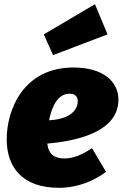

<svg xmlns="http://www.w3.org/2000/svg" viewBox="-20 -876 585 916"><path d="M493 -712 433 -856 189 -712 233 -613ZM545 -401C545 -488 470 -554 331 -554C94 -554 12 -356 12 -211C12 -75 90 20 261 20C351 20 427 -13 486 -56L419 -169C369 -137 331 -120 287 -120C244 -120 211 -137 206 -191C362 -205 545 -252 545 -401ZM214 -302C227 -367 255 -429 312 -429C341 -429 351 -413 351 -392C351 -368 335 -309 214 -302Z"/></svg>

Font: Fira Sans Heavy
Style: Italic
Weight: 900
Italic angle: -8°
Designer: bBox Type GmbH & Carrois Corporate GbR & Edenspiekermann AG
Foundry: bBox Type GmbH & Carrois Corporate GbR & Edenspiekermann AG
Version: Version 4.301;PS 004.301;hotconv 1.0.88;makeotf.lib2.5.64775